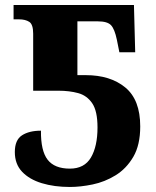

<svg xmlns="http://www.w3.org/2000/svg" viewBox="-20 -734 622 764"><path d="M258 10Q196 10 146.5 -5Q97 -20 68 -50.5Q39 -81 39 -129Q39 -177 67.5 -195.5Q96 -214 143 -214Q142 -134 169.5 -98.5Q197 -63 258 -63Q316 -63 342 -107.5Q368 -152 368 -227Q368 -292 347 -323Q326 -354 291 -363.5Q256 -373 213 -373H112V-600Q112 -637 96.5 -647Q81 -657 56 -657H34V-714H513L518 -526H455L445 -576Q436 -619 421.5 -634Q407 -649 370 -649H288V-435H321Q419 -435 478.5 -386Q538 -337 538 -231Q538 -157 510.5 -110Q483 -63 440 -36.5Q397 -10 348.5 0Q300 10 258 10Z"/></svg>

Font: Noto Serif ExtraBold
Style: Regular
Weight: 800
Designer: Monotype Design Team
Foundry: Monotype Imaging Inc.
Version: Version 2.014